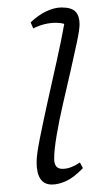

<svg xmlns="http://www.w3.org/2000/svg" viewBox="-20 -482 287 514"><path d="M119 12Q78 12 78 -48Q78 -68 86.5 -110.5Q95 -153 107 -207.5Q119 -262 131.5 -317.5Q144 -373 152 -418Q142 -421 130 -421Q99 -421 69 -406L62 -422Q83 -442 104.5 -452Q126 -462 145 -462Q172 -462 182.5 -450.5Q193 -439 193 -417Q193 -403 186 -369.5Q179 -336 169 -292.5Q159 -249 148.5 -203.5Q138 -158 131.5 -119Q125 -80 125 -57Q125 -30 147 -30Q159 -30 170.5 -34.5Q182 -39 194 -47L202 -32Q177 -6 156.5 3Q136 12 119 12Z"/></svg>

Font: Petrona ExtraLight
Style: Italic
Weight: 200
Italic angle: -9°
Designer: Ringo R. Seeber
Foundry: Ringo R. Seeber
Version: Version 2.001; ttfautohint (v1.8.3)